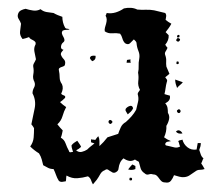

<svg xmlns="http://www.w3.org/2000/svg" viewBox="-20 -474 577 502"><path d="M304 -452Q313 -454 322 -453.5Q331 -453 339 -449Q350 -448 361 -448.5Q372 -449 383 -447Q391 -445 397.5 -443.5Q404 -442 412 -440Q415 -436 414.5 -431.5Q414 -427 413 -422Q417 -419 420.5 -416.5Q424 -414 428 -412Q425 -406 421 -400.5Q417 -395 413 -390Q415 -388 417 -386Q419 -384 421 -382Q422 -369 412 -357Q416 -351 418 -349Q416 -344 413 -339.5Q410 -335 412 -330Q415 -322 414.5 -314.5Q414 -307 415 -300Q417 -295 419 -290.5Q421 -286 423 -281Q420 -278 417 -276Q414 -274 412 -272Q414 -269 416 -266.5Q418 -264 416 -259Q414 -252 413 -244Q412 -236 410 -228Q413 -227 416.5 -226Q420 -225 424 -224Q427 -211 412 -204Q417 -198 418 -192Q419 -186 419 -179Q424 -171 422 -162Q420 -153 415 -145Q416 -130 409 -115Q413 -112 417.5 -109.5Q422 -107 427 -105Q423 -104 418.5 -103.5Q414 -103 412 -98Q412 -94 415 -93.5Q418 -93 422 -92Q429 -90 436.5 -88.5Q444 -87 451 -91Q449 -95 448.5 -98Q448 -101 446 -105Q448 -107 451.5 -107.5Q455 -108 457 -109Q460 -97 470 -89Q480 -81 494 -83Q495 -88 495.5 -92Q496 -96 497 -100H505Q505 -95 504 -91Q503 -87 501 -82Q503 -76 505 -70Q507 -64 512 -60Q510 -57 509 -53.5Q508 -50 506 -47Q508 -44 510.5 -40Q513 -36 515 -32Q509 -30 502.5 -30Q496 -30 491 -26Q483 -21 477 -16.5Q471 -12 463 -11Q456 -10 449 -12Q442 -14 435 -16Q432 -8 427 -1.5Q422 5 412 3Q406 3 402.5 0Q399 -3 396 -7.5Q393 -12 389.5 -15Q386 -18 380 -18Q375 -20 369 -18Q363 -16 358 -21Q350 -26 347.5 -34.5Q345 -43 343 -51Q340 -53 337.5 -54Q335 -55 333 -57Q325 -52 317.5 -53.5Q310 -55 303 -60Q297 -55 294 -48.5Q291 -42 290 -34Q290 -28 283.5 -24Q277 -20 271 -25Q267 -27 263 -30Q259 -33 254 -29Q246 -26 242 -18.5Q238 -11 233 -4Q231 -1 228 2Q225 5 223 8Q220 3 218 -3Q216 -9 210 -13Q196 -9 182 -8Q168 -7 154 -15Q153 -12 153 -8Q153 -4 152 0Q147 1 142.5 1.5Q138 2 134 -1Q129 -9 126.5 -16.5Q124 -24 120 -32Q112 -32 106 -35Q100 -38 93 -42Q91 -50 89 -57.5Q87 -65 82 -73Q69 -81 59 -91Q67 -102 68 -114.5Q69 -127 69 -139Q67 -142 65.5 -144.5Q64 -147 62 -149Q66 -169 70.5 -190Q75 -211 65 -230Q65 -238 69 -245Q73 -252 70 -260Q65 -269 67 -279Q69 -289 67 -299Q66 -304 69 -309Q72 -314 74 -319Q72 -329 70 -339Q68 -349 73 -358Q74 -362 72 -364.5Q70 -367 67 -368.5Q64 -370 60.5 -372Q57 -374 56 -377Q51 -375 47 -374Q43 -373 39 -372Q31 -382 32.5 -392Q34 -402 35 -412Q33 -418 29 -424Q25 -430 27 -437Q29 -444 35 -447Q41 -450 47 -451Q56 -448 66.5 -446.5Q77 -445 86 -450Q93 -444 102 -442.5Q111 -441 120 -440Q125 -437 131 -434.5Q137 -432 143 -430Q143 -415 150 -402Q152 -399 155.5 -399Q159 -399 162 -397Q158 -396 153.5 -396Q149 -396 144 -394Q141 -390 142 -386Q143 -382 145.5 -378Q148 -374 148.5 -370Q149 -366 145 -363Q140 -359 139.5 -352Q139 -345 146 -344Q144 -341 141.5 -338.5Q139 -336 139 -332Q141 -325 146.5 -319.5Q152 -314 150 -306Q150 -303 147.5 -301.5Q145 -300 141.5 -299Q138 -298 135.5 -296Q133 -294 134 -290Q136 -281 136 -271.5Q136 -262 142 -254Q147 -243 140 -229Q142 -226 147 -224.5Q152 -223 150 -218Q146 -214 143 -211.5Q140 -209 137 -207Q144 -200 153 -194Q147 -183 143.5 -170.5Q140 -158 130 -149Q134 -144 137 -140.5Q140 -137 144 -133Q143 -128 142 -123.5Q141 -119 139 -114Q148 -109 151.5 -99Q155 -89 160 -80Q161 -75 165 -76Q169 -77 171 -77Q170 -81 168.5 -85Q167 -89 167 -94Q170 -98 173.5 -100.5Q177 -103 182 -106Q185 -101 187.5 -98Q190 -95 192 -90Q189 -87 186 -85Q183 -83 179 -81Q186 -75 194 -77Q202 -79 208 -83Q213 -88 217.5 -91.5Q222 -95 227 -99L218 -102V-110Q220 -109 223 -109Q226 -109 229 -108Q233 -114 237 -118Q240 -112 240 -105.5Q240 -99 240 -92Q251 -102 261 -115Q268 -117 275 -119.5Q282 -122 289 -124Q292 -133 296 -141.5Q300 -150 309 -155Q317 -162 324 -170Q331 -178 336 -187Q338 -197 340.5 -206Q343 -215 341 -224Q339 -229 341.5 -232.5Q344 -236 346 -239Q340 -250 341.5 -261.5Q343 -273 341 -284Q343 -293 342.5 -301.5Q342 -310 344 -320Q346 -331 342 -340.5Q338 -350 337 -361Q337 -364 334.5 -366.5Q332 -369 330 -371Q325 -366 320 -361Q315 -356 307 -361Q302 -366 300 -373.5Q298 -381 294 -386Q284 -388 273.5 -387Q263 -386 254 -392Q253 -397 254.5 -402Q256 -407 257.5 -412.5Q259 -418 259 -423Q259 -428 256 -433Q257 -434 259 -440Q271 -438 282.5 -441.5Q294 -445 304 -452ZM444 -382Q451 -385 449 -377Q445 -375 443.5 -376.5Q442 -378 444 -382ZM442 -372Q444 -376 448.5 -373.5Q453 -371 449 -367Q447 -364 443 -366Q439 -368 442 -372ZM215 -322Q216 -327 220.5 -328Q225 -329 230 -328Q231 -317 221 -314Q216 -319 215 -322ZM312 -317Q314 -318 316.5 -318Q319 -318 321 -319Q321 -317 321 -314.5Q321 -312 322 -310H311Q311 -312 311.5 -314Q312 -316 312 -317ZM442 -313Q449 -315 447 -307Q439 -304 442 -313ZM438 -266Q443 -264 448 -262.5Q453 -261 458 -259Q455 -255 451 -252Q447 -249 443 -244Q441 -249 439.5 -254.5Q438 -260 438 -266ZM309 -190Q313 -195 319.5 -197Q326 -199 328 -191Q326 -186 322 -182Q318 -178 314 -175Q312 -179 309.5 -182.5Q307 -186 309 -190ZM445 -187Q448 -190 451 -186.5Q454 -183 450 -179Q446 -177 443.5 -181Q441 -185 445 -187ZM265 -159Q268 -162 272 -158.5Q276 -155 272 -152Q269 -148 265.5 -151.5Q262 -155 265 -159ZM440 -130Q445 -135 450 -132.5Q455 -130 457 -125Q445 -123 440 -130ZM315 -31Q321 -39 326 -44Q328 -43 330 -42Q332 -41 334 -40V-32Q325 -28 315 -31ZM319 -9Q327 -11 325 -3Q316 0 319 -9Z"/></svg>

Font: ErikasBuero
Style: Regular
Weight: 400
Designer: Peter Wiegel
Foundry: Peter Wiegel
Version: Version 1.006